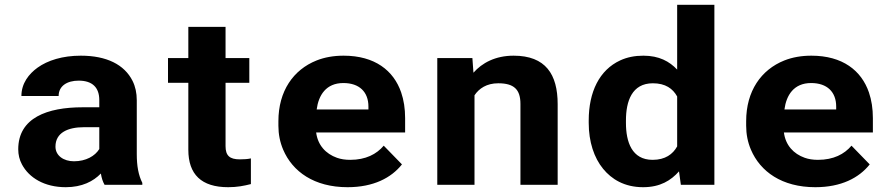

<svg xmlns="http://www.w3.org/2000/svg" viewBox="-20 -770 3721 800"><path d="M549.9 -128V-352C549.9 -382.7 544 -409.7 532.3 -433C498.2 -500.8 424.5 -538 316.7 -538C240.6 -538 178.7 -518.5 136.3 -488C100.6 -462.2 69.2 -423.1 69.2 -370H224.3C224.3 -411.9 259.5 -434 307.9 -434C366 -434 393.7 -404.3 393.7 -353V-323H324.4C177.3 -323 56 -279.4 56 -148C56 -125.3 61.1 -104.3 71.4 -85C100.8 -29.6 164.6 10 254 10C321.9 10 369 -14.5 400.3 -47C403.2 -28.3 408.4 -12.7 415.7 0H573V-8C556.7 -40.6 549.9 -78.8 549.9 -128ZM211.1 -159C211.1 -217.5 263.3 -240 329.9 -240H393.7V-149C375.9 -119.9 338 -98 288.1 -98C245 -98 211.1 -121.6 211.1 -159Z M930.8 10C968.7 10 996.8 4.2 1025.4 -3V-110C1012.2 -107 996.6 -106 979.2 -106C936.8 -106 919.8 -121.7 919.8 -161V-425H1018.8V-528H919.8V-658H764.7V-528H680V-425H764.7V-146C764.7 -43.4 819 10 930.8 10Z M1654.8 -85 1578.9 -163C1548.9 -127.5 1503.7 -104 1439.2 -104C1418.7 -104 1400.3 -106.8 1384.2 -112.5C1337.3 -129 1304 -165.2 1297.3 -218H1668V-278C1668 -317.3 1662.5 -353 1651.5 -385C1620.2 -476 1541.9 -538 1411.7 -538C1369.9 -538 1332.3 -531.3 1298.9 -518C1202.2 -479.4 1140 -390.5 1140 -265V-246C1140 -210.7 1146.6 -177.5 1159.8 -146.5C1198.8 -54.9 1289 10 1428.2 10C1535.8 10 1610.1 -28.7 1654.8 -85ZM1515.1 -326V-314H1299.5C1307.3 -373.1 1338.3 -424 1410.6 -424C1477.8 -424 1515.1 -386.6 1515.1 -326Z M2056.1 -423C2121.5 -423 2148.5 -397.3 2148.5 -337V0H2303.6V-336C2303.6 -460.2 2253.6 -538 2119.9 -538C2043.9 -538 1988.3 -507.7 1952.7 -467L1948.3 -528H1802V0H1957.1V-373C1976.1 -401.4 2007.7 -423 2056.1 -423Z M2809.2 -56 2816.9 0H2956.6V-750H2801.5V-480C2769.5 -514 2726.4 -538 2660.7 -538C2624.8 -538 2592.7 -531.5 2564.5 -518.5C2477.6 -478.5 2433 -387.3 2433 -268V-258C2433 -178.9 2455.3 -112.4 2493 -66.5C2528.1 -23.7 2581.4 10 2659.6 10C2731.1 10 2775.6 -18.2 2809.2 -56ZM2801.5 -368V-160C2783.5 -127.3 2751.6 -104 2699.2 -104C2612.8 -104 2588.1 -178.5 2588.1 -258V-268C2588.1 -347.8 2612.7 -423 2700.3 -423C2752.7 -423 2783.5 -400.7 2801.5 -368Z M3603.8 -85 3527.9 -163C3497.9 -127.5 3452.7 -104 3388.2 -104C3367.7 -104 3349.3 -106.8 3333.2 -112.5C3286.3 -129 3253 -165.2 3246.3 -218H3617V-278C3617 -317.3 3611.5 -353 3600.5 -385C3569.2 -476 3490.9 -538 3360.7 -538C3318.9 -538 3281.3 -531.3 3247.9 -518C3151.2 -479.4 3089 -390.5 3089 -265V-246C3089 -210.7 3095.6 -177.5 3108.8 -146.5C3147.8 -54.9 3238 10 3377.2 10C3484.8 10 3559.1 -28.7 3603.8 -85ZM3464.1 -326V-314H3248.5C3256.3 -373.1 3287.3 -424 3359.6 -424C3426.8 -424 3464.1 -386.6 3464.1 -326Z"/></svg>

Font: Asimov
Style: Wid
Weight: 500
Designer: Google
Version: Version 2.000980; 2014